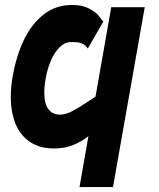

<svg xmlns="http://www.w3.org/2000/svg" viewBox="-20 -579 640 774"><path d="M23.5 -188.5Q23.5 -230 31.5 -273.5Q45 -351 75 -415.2Q105 -479.5 154.2 -519.2Q203.5 -559 271.5 -559Q309 -559 334.8 -546.5Q360.5 -534 371 -522.8Q381.5 -511.5 396.5 -492L334 -383.5Q325 -396 314.8 -401.5Q304.5 -407 294.5 -408.2Q284.5 -409.5 267 -409.5Q241.5 -409.5 220.5 -388.8Q199.5 -368 185.2 -334.8Q171 -301.5 164.5 -264.5Q158.5 -231.5 158.5 -205.5Q158.5 -161.5 174.8 -139.2Q191 -117 221.5 -117Q244 -117 268 -129.2Q292 -141.5 334 -169L365 -189.5L428.5 -550H563.5L435.5 175H300.5L336.5 -30Q307.5 -7.5 274.2 6Q241 19.5 197.5 19.5Q140.5 19.5 101.5 -6.5Q62.5 -32.5 43 -79.2Q23.5 -126 23.5 -188.5Z"/></svg>

Font: JuliaMono Black
Style: Italic
Weight: 900
Italic angle: -9°
Monospace: yes
Designer: cormullion
Foundry: corm
Version: Version 0.057; ttfautohint (v1.8.4)